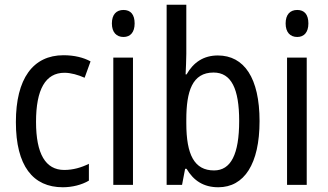

<svg xmlns="http://www.w3.org/2000/svg" viewBox="-20 -780 1385 810"><path d="M245 10C284 10 325 0 355 -18V-89C323 -73 288 -63 251 -63C172 -63 132 -131 132 -266C132 -403 172 -473 252 -473C279 -473 310 -464 337 -452L362 -521C333 -537 294 -547 248 -547C119 -547 47 -448 47 -265C47 -80 119 10 245 10Z M501 -738C471 -738 452 -719 452 -681C452 -644 471 -624 501 -624C530 -624 548 -644 548 -681C548 -719 531 -738 501 -738ZM541 -537H458V0H541Z M766 -553V-760H683V0H748L761 -68H767C797 -17 840 10 901 10C1010 10 1075 -88 1075 -269C1075 -451 1010 -546 899 -546C839 -546 796 -517 767 -466H763C764 -493 766 -524 766 -553ZM881 -474C956 -474 989 -405 989 -270C989 -129 954 -61 883 -61C800 -61 766 -127 766 -260V-275C766 -395 791 -474 881 -474Z M1234 -738C1204 -738 1185 -719 1185 -681C1185 -644 1204 -624 1234 -624C1263 -624 1281 -644 1281 -681C1281 -719 1264 -738 1234 -738ZM1274 -537H1191V0H1274Z"/></svg>

Font: Noto Sans Georgian Condensed
Style: Regular
Weight: 400
Width: 3
Designer: Monotype Design Team, Akaki Razmadze
Foundry: Google LLC
Version: Version 2.005